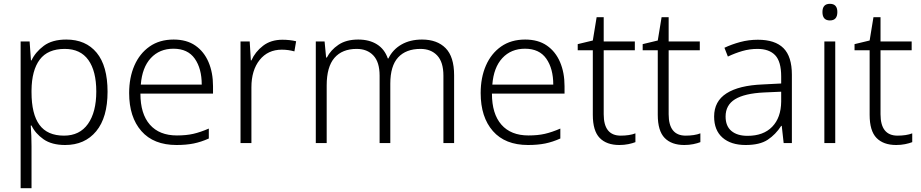

<svg xmlns="http://www.w3.org/2000/svg" viewBox="-20 -749 4820 1005"><path d="M327 -542Q429 -542 486 -473Q543 -404 543 -269Q543 -134 483.5 -62Q424 10 321 10Q251 10 208 -20Q165 -50 145 -92H141Q143 -67 144 -37.5Q145 -8 145 17V236H88V-532H135L142 -433H145Q165 -476 209 -509Q253 -542 327 -542ZM319 -493Q230 -493 188 -437Q146 -381 145 -276V-266Q145 -152 186.5 -95.5Q228 -39 315 -39Q397 -39 440.5 -100.5Q484 -162 484 -270Q484 -377 442.5 -435Q401 -493 319 -493Z M889 -542Q957 -542 1002.5 -510.5Q1048 -479 1071.5 -424Q1095 -369 1095 -298V-259H715Q715 -153 764.5 -96.5Q814 -40 906 -40Q955 -40 992 -48.5Q1029 -57 1073 -76V-24Q1033 -6 994 2Q955 10 904 10Q784 10 720 -63Q656 -136 656 -262Q656 -343 683.5 -406Q711 -469 763 -505.5Q815 -542 889 -542ZM888 -494Q815 -494 769.5 -445Q724 -396 717 -306H1036Q1036 -390 999.5 -442Q963 -494 888 -494Z M1458 -541Q1497 -541 1530 -533L1521 -480Q1489 -489 1455 -489Q1382 -489 1339 -435Q1296 -381 1296 -292V0H1239V-532H1287L1293 -433H1296Q1316 -478 1357 -509.5Q1398 -541 1458 -541Z M2189 -542Q2268 -542 2312.5 -497Q2357 -452 2357 -355V0H2301V-353Q2301 -424 2268.5 -458.5Q2236 -493 2181 -493Q2105 -493 2064 -448.5Q2023 -404 2023 -311V0H1967V-353Q1967 -424 1934.5 -458.5Q1902 -493 1847 -493Q1771 -493 1730.5 -446Q1690 -399 1690 -302V0H1633V-532H1679L1687 -448H1691Q1711 -487 1751.5 -514.5Q1792 -542 1855 -542Q1913 -542 1953 -517Q1993 -492 2010 -443H2013Q2036 -490 2081.5 -516Q2127 -542 2189 -542Z M2729 -542Q2797 -542 2842.5 -510.5Q2888 -479 2911.5 -424Q2935 -369 2935 -298V-259H2555Q2555 -153 2604.5 -96.5Q2654 -40 2746 -40Q2795 -40 2832 -48.5Q2869 -57 2913 -76V-24Q2873 -6 2834 2Q2795 10 2744 10Q2624 10 2560 -63Q2496 -136 2496 -262Q2496 -343 2523.5 -406Q2551 -469 2603 -505.5Q2655 -542 2729 -542ZM2728 -494Q2655 -494 2609.5 -445Q2564 -396 2557 -306H2876Q2876 -390 2839.5 -442Q2803 -494 2728 -494Z M3229 -39Q3251 -39 3271 -42Q3291 -45 3306 -51V-5Q3291 1 3269 5.5Q3247 10 3222 10Q3155 10 3119 -27Q3083 -64 3083 -148V-486H3004V-518L3083 -537L3103 -659H3140V-532H3303V-486H3140V-151Q3140 -39 3229 -39Z M3569 -39Q3591 -39 3611 -42Q3631 -45 3646 -51V-5Q3631 1 3609 5.5Q3587 10 3562 10Q3495 10 3459 -27Q3423 -64 3423 -148V-486H3344V-518L3423 -537L3443 -659H3480V-532H3643V-486H3480V-151Q3480 -39 3569 -39Z M3947 -541Q4037 -541 4081 -497Q4125 -453 4125 -358V0H4082L4072 -90H4069Q4040 -45 3998.5 -17.5Q3957 10 3883 10Q3806 10 3762 -28.5Q3718 -67 3718 -139Q3718 -219 3783 -260.5Q3848 -302 3972 -307L4069 -312V-349Q4069 -427 4037.5 -460Q4006 -493 3945 -493Q3904 -493 3866 -482Q3828 -471 3790 -453L3772 -499Q3810 -517 3854.5 -529Q3899 -541 3947 -541ZM3979 -265Q3877 -260 3827.5 -229.5Q3778 -199 3778 -139Q3778 -89 3808.5 -63.5Q3839 -38 3893 -38Q3976 -38 4022 -85.5Q4068 -133 4069 -217V-269Z M4324 -729Q4363 -729 4363 -686Q4363 -642 4324 -642Q4285 -642 4285 -686Q4285 -729 4324 -729ZM4352 -532V0H4295V-532Z M4678 -39Q4700 -39 4720 -42Q4740 -45 4755 -51V-5Q4740 1 4718 5.5Q4696 10 4671 10Q4604 10 4568 -27Q4532 -64 4532 -148V-486H4453V-518L4532 -537L4552 -659H4589V-532H4752V-486H4589V-151Q4589 -39 4678 -39Z"/></svg>

Font: Noto Traditional Nushu Light
Style: Regular
Weight: 300
Designer: LIU Zhao
Foundry: LiuZhao Studio
Version: Version 2.003; ttfautohint (v1.8.4.7-5d5b)